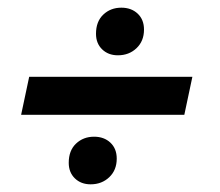

<svg xmlns="http://www.w3.org/2000/svg" viewBox="-20 -553 572 500"><path d="M35 -254 56 -353H481L460 -254ZM216 -73Q191 -73 175 -88.5Q159 -104 159 -129Q159 -161 178 -179Q197 -197 225 -197Q251 -197 267.5 -181.5Q284 -166 284 -140Q284 -110 264.5 -91.5Q245 -73 216 -73ZM287 -409Q262 -409 246 -424.5Q230 -440 230 -465Q230 -497 249 -515Q268 -533 296 -533Q322 -533 338.5 -517.5Q355 -502 355 -476Q355 -446 335.5 -427.5Q316 -409 287 -409Z"/></svg>

Font: Radio Canada Big Medium
Style: Italic
Weight: 500
Italic angle: -12°
Designer: Étienne Aubert Bonn
Foundry: Coppers and Brasses
Version: Version 1.001